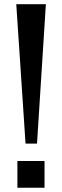

<svg xmlns="http://www.w3.org/2000/svg" viewBox="-20 -879 291 899"><path d="M99.6 -206.5 56.2 -859.4H194.8L153.3 -206.5ZM61.5 0V-125H188.5V0Z"/></svg>

Font: Antonio
Style: Bold
Weight: 700
Designer: Vernon Adams
Foundry: Vernon Adams
Version: Version 1.002